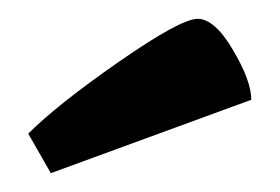

<svg xmlns="http://www.w3.org/2000/svg" viewBox="-20 -798 297 204"><path d="M247 -692 34 -614 10 -656Q41 -687 106.5 -732.5Q172 -778 190 -778Q208 -778 227.5 -745Q247 -712 247 -692Z"/></svg>

Font: Convergence
Style: Regular
Weight: 400
Designer: Nicolas Silva and John Vargas
Foundry: Nicolas Silva and Jonh Vargas
Version: Version 1.002